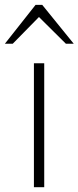

<svg xmlns="http://www.w3.org/2000/svg" viewBox="-39 -781 327 801"><path d="M145.5 0H102.5V-517.1H145.5ZM268.6 -598.6H235.8L123.5 -710L14.2 -598.6H-18.6L109.4 -760.7H137.2Z"/></svg>

Font: Ufes Sans Thin
Style: Regular
Weight: 100
Designer: Ricardo Esteves & Thais Bronze
Foundry: ProDesignUfes - Ricardo Esteves, Thais Bronze (This is a derivative work, based on Roboto family, by Christian Robertson
Version: Version 2.0